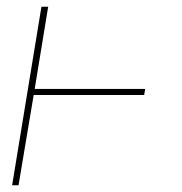

<svg xmlns="http://www.w3.org/2000/svg" viewBox="-20 -550 540 570"><path d="M16 0 103 -530H123L83 -286H411L408 -268H80L35 0Z"/></svg>

Font: Iosevka Curly Thin Oblique
Style: Regular
Weight: 100
Italic angle: -9°
Monospace: yes
Designer: Belleve Invis
Foundry: Belleve Invis
Version: Version 11.1.0; ttfautohint (v1.8.3)